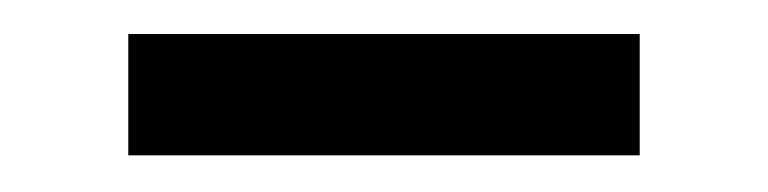

<svg xmlns="http://www.w3.org/2000/svg" viewBox="-20 -700 440 110"><path d="M53.5 -680.5H346.5V-611H53.5Z"/></svg>

Font: Lato SemiBold
Style: Regular
Weight: 600
Designer: Lukasz Dziedzic with Adam Twardoch and Botio Nikoltchev
Foundry: tyPoland Lukasz Dziedzic
Version: Version 2.015; 2015-08-06; http://www.latofonts.com/